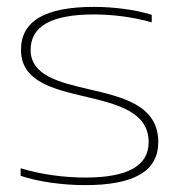

<svg xmlns="http://www.w3.org/2000/svg" viewBox="-20 -529 520 558"><path d="M229 -248C321 -226 412 -204 412 -116C412 -47 351 -13 228 -13C170 -13 102 -21 40 -40V-18C94 0 164 9 228 9C370 9 440 -32 440 -116C440 -224 335 -247 237 -270C151 -290 69 -310 69 -384C69 -453 130 -487 253 -487C305 -487 366 -480 421 -464V-486C373 -501 310 -509 253 -509C111 -509 41 -468 41 -384C41 -292 135 -270 229 -248Z"/></svg>

Font: LT Wave Thin
Style: Regular
Weight: 100
Designer: Daniel Lyons
Version: Version 2.5 (Glyphs App)